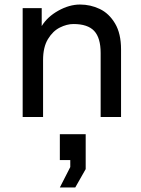

<svg xmlns="http://www.w3.org/2000/svg" viewBox="-20 -516 624 847"><path d="M514 -298V0H424V-282Q424 -349 395.5 -379.5Q367 -410 304 -410Q275 -410 244 -394.5Q213 -379 191.5 -343.5Q170 -308 170 -251V0H80V-480H164V-401Q189 -442 237.5 -469Q286 -496 333 -496Q379 -496 420 -476.5Q461 -457 487.5 -412.5Q514 -368 514 -298ZM244 76H358V230L312 311H244L290 221V190H244Z"/></svg>

Font: Violet Sans
Style: Regular
Weight: 400
Designer: Calvin Waterman
Foundry: Violet Office
Version: Version 1.013